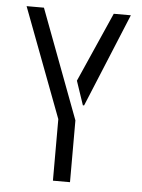

<svg xmlns="http://www.w3.org/2000/svg" viewBox="-51 -725 567 765"><g transform="rotate(5 233.0 -342.0)"><path d="M24.4 -683.6H93.8L257.8 -247.1V0H189.5V-246.1ZM250 -405.3 373 -683.6H441.4L287.1 -309.6H282.2Z"/></g></svg>

Font: Post No Bills Colombo
Style: Medium
Weight: 600
Designer: Kosala Senevirathne, Siva Puranthara, Lasantha Premarathna, Tharique Azeez
Foundry: Mooniak
Version: Version 1.220 ; ttfautohint (v1.5)